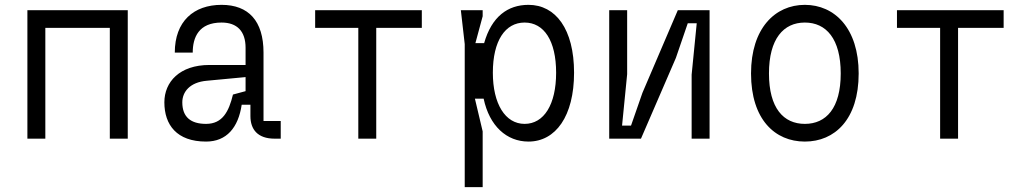

<svg xmlns="http://www.w3.org/2000/svg" viewBox="-20 -572 4240 792"><path d="M93 0H167V-457H433V0H507V-530H93Z M1138 -73H1067V-355C1067 -486 1005 -552 894 -552C779 -552 701 -484 701 -355H775C775 -418 800 -479 894 -479C958 -479 993 -443 993 -375V-304H844C721 -304 658 -234 658 -150C658 -57 709 12 830 12C915 12 963 -46 977 -140H1013V-93C1013 -39 1042 0 1113 0H1138ZM830 -61C767 -61 732 -89 732 -150C732 -192 762 -233 834 -239L993 -254V-196L941 -182C924 -112 898 -61 830 -61Z M1458 0H1532V-457H1720V-530H1280V-457H1458Z M1897 200H1971V-30L1939 -165H1975C1999 -52 2070 12 2160 12C2272 12 2348 -93 2348 -272C2348 -452 2272 -552 2160 -552C2074 -552 2008 -503 1977 -394H1941L1971 -505V-530H1881L1897 -390ZM2144 -479C2224 -479 2274 -404 2274 -272C2274 -141 2224 -61 2144 -61C2064 -61 2013 -144 2013 -272C2013 -404 2064 -479 2144 -479Z M2907 -530H2776L2630 -189L2583 -54H2546L2567 -266V-530H2493V0H2624L2768 -333L2817 -476H2854L2833 -264V0H2907Z M3448 -269C3448 -126 3388 -61 3300 -61C3212 -61 3152 -126 3152 -269C3152 -412 3212 -479 3300 -479C3388 -479 3448 -412 3448 -269ZM3078 -269C3078 -79 3177 12 3300 12C3423 12 3522 -79 3522 -269C3522 -455 3423 -552 3300 -552C3177 -552 3078 -455 3078 -269Z M3858 0H3932V-457H4120V-530H3680V-457H3858Z"/></svg>

Font: Fliege Mono Light
Style: Regular
Weight: 300
Version: Version 0.020;Glyphs 3.3 (3306)